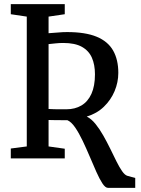

<svg xmlns="http://www.w3.org/2000/svg" viewBox="-20 -763 679 925"><path d="M500 142Q487.5 142 473.5 120.8Q459.5 99.5 444.2 65Q429 30.5 412.2 -9Q395.5 -48.5 378 -85.2Q360.5 -122 342 -149Q323.5 -176 304.5 -184Q294.5 -184 281.2 -184Q268 -184 254.8 -184.2Q241.5 -184.5 230.5 -184.5Q219.5 -184.5 214 -185V-57.5L292 -46.5V0H32V-47.5L109 -57.5V-683L32 -694.5V-743H292V-694.5L214 -683V-603Q239.5 -604.5 261 -606.5Q282.5 -608.5 303 -608.5Q391.5 -608.5 445.8 -586Q500 -563.5 525 -519.5Q550 -475.5 550 -412Q550 -366.5 532 -323.8Q514 -281 480.2 -248.5Q446.5 -216 398 -201.5Q420 -190.5 439.8 -166.2Q459.5 -142 477.2 -110.8Q495 -79.5 511 -46.8Q527 -14 541.2 14.8Q555.5 43.5 568.5 62Q581.5 80.5 593.5 84L631.5 94.5V142ZM299.5 -236.5Q341.5 -236.5 372.5 -255Q403.5 -273.5 420.5 -311Q437.5 -348.5 437.5 -405Q437.5 -451 422.8 -484.8Q408 -518.5 374.8 -537.2Q341.5 -556 284.5 -556Q265.5 -556 247.5 -554Q229.5 -552 214 -550.5V-238Q225.5 -237 241.5 -236.8Q257.5 -236.5 273.2 -236.5Q289 -236.5 299.5 -236.5Z"/></svg>

Font: Merriweather 24pt SemiCondensed
Style: Regular
Weight: 400
Width: 4
Designer: Eben Sorkin
Foundry: Eben Sorkin
Version: Version 2.100